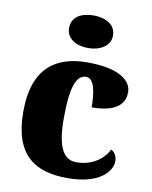

<svg xmlns="http://www.w3.org/2000/svg" viewBox="-87 -842 728 917"><g transform="rotate(10 276.5 -383.5)"><path d="M293 -619C350 -619 400 -647 400 -698C400 -752 350 -777 293 -777C233 -777 187 -752 187 -698C187 -647 233 -619 293 -619ZM304 10C455 10 515 -57 515 -110C515 -128 507 -150 486 -161C463 -112 407 -72 332 -72C265 -72 237 -138 237 -268C237 -433 265 -482 309 -482C347 -482 359 -416 359 -343C497 -343 518 -403 518 -444C518 -496 465 -551 302 -551C156 -551 41 -484 41 -267C41 -55 146 10 304 10Z"/></g></svg>

Font: Noto Serif Gurmukhi Black
Style: Regular
Weight: 900
Designer: Vaibhav Singh and the Monotype Design Team
Foundry: Monotype Imaging Inc.
Version: Version 2.004